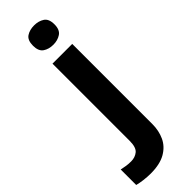

<svg xmlns="http://www.w3.org/2000/svg" viewBox="-392 -772 1025 1025"><g transform="rotate(-45 120.5 -260.0)"><path d="M72 -687Q72 -729 95.5 -744.5Q119 -760 153 -760Q186 -760 210 -744.5Q234 -729 234 -687Q234 -646 210 -630Q186 -614 153 -614Q119 -614 95.5 -630Q72 -646 72 -687ZM34 240Q9 240 -18.5 236.5Q-46 233 -64 228V111Q-46 115 -30 117.5Q-14 120 6 120Q36 120 57 103Q78 86 78 37V-546H227V59Q227 109 208 150Q189 191 146.5 215.5Q104 240 34 240Z"/></g></svg>

Font: Noto IKEA Simplified Chinese
Style: Bold
Weight: 700
Designer: Monotype Design Team
Foundry: Monotype Imaging Inc.
Version: Version 1.100